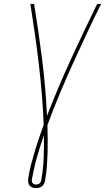

<svg xmlns="http://www.w3.org/2000/svg" viewBox="-20 -755 540 980"><path d="M164 205Q154 205 144.5 201.5Q135 198 129.5 190Q124 182 123.5 172Q123 162 125 151Q130 117 139 83.5Q148 50 158 16Q168 -18 179.5 -51.5Q191 -85 203 -118Q200 -196 193.5 -274Q187 -352 178 -429Q169 -506 158 -582.5Q147 -659 135 -735H154Q177 -594 195 -451.5Q213 -309 220 -164Q276 -309 341.5 -451.5Q407 -594 476 -735H496Q458 -659 422 -582Q386 -505 351 -428Q316 -351 283.5 -273Q251 -195 222 -116Q223 -82 223.5 -47.5Q224 -13 223 21.5Q222 56 219.5 91Q217 126 211 160Q210 169 207 177.5Q204 186 197.5 193Q191 200 182 202.5Q173 205 164 205ZM164 187Q169 187 174 185.5Q179 184 183 180Q187 176 188.5 171.5Q190 167 191 162Q201 105 203 48Q205 -9 204 -65Q185 -10 169 46Q153 102 143 159Q142 164 142.5 169.5Q143 175 146 179Q149 183 154 185Q159 187 164 187Z"/></svg>

Font: Iosevka Slab Thin
Style: Italic
Weight: 100
Italic angle: -9°
Monospace: yes
Designer: Belleve Invis
Foundry: Belleve Invis
Version: Version 11.1.1; ttfautohint (v1.8.3)